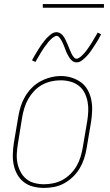

<svg xmlns="http://www.w3.org/2000/svg" viewBox="-20 -914 540 942"><path d="M195 8Q169 8 143 1.5Q117 -5 97 -20.5Q77 -36 64.5 -58.5Q52 -81 47 -106.5Q42 -132 43 -159Q44 -186 48 -213L70 -343Q74 -368 82 -393Q90 -418 103.5 -441Q117 -464 136.5 -483.5Q156 -503 179.5 -515.5Q203 -528 228.5 -534.5Q254 -541 279 -541Q306 -541 331.5 -533Q357 -525 377.5 -510Q398 -495 410.5 -472Q423 -449 428 -423.5Q433 -398 432 -371Q431 -344 427 -317L405 -187Q401 -162 393 -137Q385 -112 371.5 -89Q358 -66 338.5 -47Q319 -28 295.5 -15Q272 -2 246.5 3Q221 8 195 8ZM196 -10Q219 -10 242.5 -15Q266 -20 287 -31.5Q308 -43 326 -61Q344 -79 356 -100Q368 -121 375 -144Q382 -167 386 -190L408 -320Q412 -344 413 -368.5Q414 -393 409.5 -416Q405 -439 394.5 -459.5Q384 -480 365.5 -494Q347 -508 324 -514Q301 -520 277 -520Q253 -520 230 -514.5Q207 -509 186 -497.5Q165 -486 148 -468Q131 -450 119 -429Q107 -408 100 -385.5Q93 -363 89 -340L68 -210Q64 -186 62.5 -161.5Q61 -137 65.5 -114.5Q70 -92 80.5 -71.5Q91 -51 108.5 -36.5Q126 -22 149 -16Q172 -10 196 -10ZM356 -608Q349 -608 343 -610.5Q337 -613 332.5 -617Q328 -621 324.5 -625.5Q321 -630 318 -635Q315 -640 312 -645.5Q309 -651 306.5 -656.5Q304 -662 302 -667.5Q300 -673 297.5 -679.5Q295 -686 292.5 -692Q290 -698 287.5 -703.5Q285 -709 282.5 -713.5Q280 -718 276 -724Q272 -730 268 -734Q264 -738 258 -738Q253 -738 251 -736.5Q249 -735 245 -733Q241 -731 236 -727Q231 -723 225.5 -717Q220 -711 217.5 -708.5Q215 -706 213 -702.5Q211 -699 208.5 -696Q206 -693 203 -689.5Q200 -686 197.5 -682Q195 -678 192 -673.5Q189 -669 186 -664.5Q183 -660 180 -655Q177 -650 174 -644.5Q171 -639 167.5 -633.5Q164 -628 160.5 -622Q157 -616 154 -610L137 -618Q143 -630 149 -640Q155 -650 160.5 -659Q166 -668 171 -676Q176 -684 181 -691.5Q186 -699 191 -705Q196 -711 200 -716.5Q204 -722 212 -730Q220 -738 227.5 -744Q235 -750 242 -753Q249 -756 258 -756Q264 -756 270 -753.5Q276 -751 280.5 -747.5Q285 -744 289 -739Q293 -734 296 -729Q299 -724 301.5 -718.5Q304 -713 306.5 -707.5Q309 -702 311.5 -696.5Q314 -691 316.5 -684.5Q319 -678 321.5 -672Q324 -666 326.5 -660.5Q329 -655 331 -650.5Q333 -646 337 -640Q341 -634 345 -630Q349 -626 356 -626Q360 -626 362.5 -627.5Q365 -629 369 -631Q373 -633 377.5 -637Q382 -641 387.5 -647Q393 -653 395.5 -655.5Q398 -658 400.5 -661.5Q403 -665 405.5 -668Q408 -671 410.5 -675Q413 -679 415.5 -682.5Q418 -686 421 -690.5Q424 -695 427 -699.5Q430 -704 433 -709Q436 -714 439 -719.5Q442 -725 445.5 -730.5Q449 -736 452.5 -742Q456 -748 459 -754L476 -746Q470 -734 464.5 -724Q459 -714 453 -705Q447 -696 442 -688Q437 -680 432 -672.5Q427 -665 422.5 -659Q418 -653 413.5 -647.5Q409 -642 401 -634Q393 -626 385.5 -620Q378 -614 371 -611Q364 -608 356 -608ZM190 -876V-894H490V-876Z"/></svg>

Font: Iosevka Curly Slab ThObl
Style: Regular
Weight: 100
Italic angle: -9°
Monospace: yes
Designer: Belleve Invis
Foundry: Belleve Invis
Version: Version 11.0.0; ttfautohint (v1.8.3)